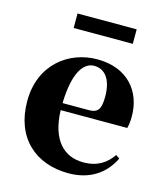

<svg xmlns="http://www.w3.org/2000/svg" viewBox="-115 -843 815 947"><g transform="rotate(15 293.0 -369.5)"><path d="M163 -682H465V-756H163ZM323 17C427 17 505 -31 547 -118L528 -131C495 -84 451 -54 380 -54C283 -54 211 -119 206 -274H546C551 -293 553 -310 553 -335C553 -462 472 -563 317 -563C170 -563 35 -461 35 -275C35 -88 154 17 323 17ZM206 -310C210 -466 255 -528 310 -528C364 -528 401 -484 401 -395C401 -333 387 -310 341 -310Z"/></g></svg>

Font: GenKiMin2 TW H
Style: Regular
Weight: 900
Version: Version 2.100;PS 2.1;hotconv 16.6.51;makeotf.lib2.5.65220 DE